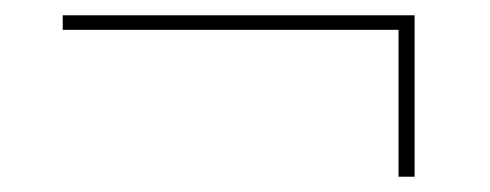

<svg xmlns="http://www.w3.org/2000/svg" viewBox="-20 -335 640 251"><path d="M522 -104V-315H62V-296H501V-104Z"/></svg>

Font: IBM Plex Arabic Thin
Style: Regular
Weight: 100
Designer: Mike Abbink, Paul van der Laan, Pieter van Rosmalen, Wael Morcos, Khajak Apelian
Foundry: Bold Monday
Version: Version 1.0